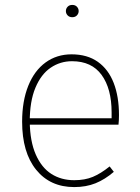

<svg xmlns="http://www.w3.org/2000/svg" viewBox="-20 -751 569 781"><path d="M271 -530Q335 -530 378 -499.5Q421 -469 442.5 -413.5Q464 -358 464 -283Q464 -262 462 -244H96V-270H434V-294Q434 -390 393.5 -446Q353 -502 273 -502Q225 -502 186 -475.5Q147 -449 124 -394Q101 -339 101 -256Q102 -176 125.5 -122.5Q149 -69 189 -43.5Q229 -18 282 -18Q325 -18 357.5 -31.5Q390 -45 426 -74L443 -52Q407 -21 368.5 -5.5Q330 10 282 10Q184 10 127 -60.5Q70 -131 70 -256Q70 -340 95 -402Q120 -464 165.5 -497Q211 -530 271 -530ZM274 -731Q286 -731 293 -723.5Q300 -716 300 -706Q300 -696 293 -688.5Q286 -681 274 -681Q262 -681 255 -688.5Q248 -696 248 -706Q248 -716 255 -723.5Q262 -731 274 -731Z"/></svg>

Font: Firava
Style: Regular
Weight: 400
Designer: Carrois Corporate & Edenspiekermann AG
Foundry: Greg Finn Gibson
Version: Version 5.000